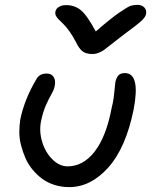

<svg xmlns="http://www.w3.org/2000/svg" viewBox="-20 -744 629 786"><path d="M542 -724.1Q560.5 -724.1 570.6 -713.6Q580.6 -703.1 578.1 -688Q576.7 -675.3 559.8 -659.4Q543 -643.6 480 -597.2Q460.4 -582.5 437.3 -564Q414.1 -545.4 405.5 -539.3Q397 -533.2 384.5 -528.1Q372.1 -522.9 357.9 -522.9Q333 -522.9 318.6 -533.4Q304.2 -543.9 290 -573.2Q277.8 -597.2 263.9 -616.2Q250 -635.3 239.7 -645.3Q229.5 -655.3 220.9 -663.8Q212.4 -672.4 208.7 -679.9Q205.1 -687.5 207 -696.8Q209 -708.5 221.2 -715.8Q233.4 -723.1 250 -723.1Q286.1 -723.1 311.5 -701.9Q336.9 -680.7 372.1 -615.2Q429.7 -665.5 465.8 -690.7Q502 -715.8 514.4 -720Q526.9 -724.1 542 -724.1ZM263.2 22Q231 22 202.1 12.7Q173.3 3.4 151.9 -12.7Q130.4 -28.8 112.5 -50.5Q94.7 -72.3 84 -97.2Q73.2 -122.1 66.2 -149.2Q59.1 -176.3 59.1 -202.9Q59.1 -229.5 63 -254.9Q80.1 -337.4 127.9 -418Q140.1 -442.9 170.9 -442.9Q190.9 -442.9 199.7 -428.7Q208.5 -414.6 204.1 -392.1Q201.2 -377 190.9 -359.1Q180.7 -341.3 168.2 -313.7Q155.8 -286.1 147.9 -247.1Q139.6 -206.1 152.8 -162.8Q166 -119.6 194.8 -91.3Q223.6 -63 256.8 -63Q320.8 -63 367.9 -124Q415 -185.1 437 -301.8Q442.9 -325.2 445.3 -343Q447.8 -360.8 449.2 -378.4Q450.7 -396 452.1 -407.2Q456.1 -425.8 464.8 -435.3Q473.6 -444.8 491.2 -444.8Q555.7 -444.8 526.9 -294.9Q495.1 -138.7 423.3 -58.3Q351.6 22 263.2 22Z"/></svg>

Font: Shantell Sans Irregular Bouncy
Style: Italic
Weight: 400
Italic angle: -11.31°
Designer: Stephen Nixon, Anya Danilova, Shantell Martin
Foundry: Arrow Type
Version: Version 1.006;[9816181b4]